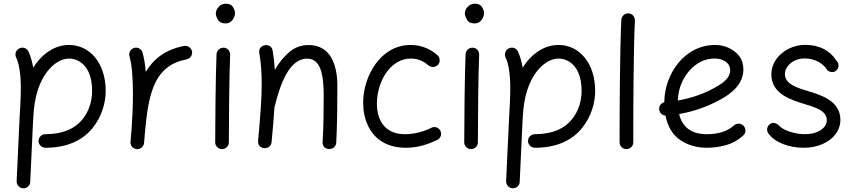

<svg xmlns="http://www.w3.org/2000/svg" viewBox="-20 -768 4603 1036"><path d="M188 -7.3C188 12.7 205.1 29.3 225.1 29.3C345.7 29.3 427.2 -13.2 478 -75.2C528.8 -137.2 550.3 -212.4 550.3 -277.3C550.3 -428.2 463.9 -525.4 353 -525.4C277.3 -525.4 208 -480.5 159.2 -402.8C153.8 -434.6 145.5 -464.8 133.3 -490.7C125 -508.8 102.1 -516.1 84 -506.8C65.9 -498.5 58.6 -476.1 66.9 -458C84 -424.3 92.3 -362.3 92.3 -294.4C92.3 -245.1 89.4 -189.5 85.4 -125.5L69.8 209.5C69.3 229.5 84.5 246.6 104.5 248C125.5 248.5 142.6 233.4 143.1 213.4L158.7 -121.6C159.2 -125 159.2 -129.4 159.7 -134.8C160.2 -136.7 160.2 -138.7 160.2 -140.6C169.4 -355 275.4 -452.1 353 -452.1C373 -452.1 392.6 -446.3 411.6 -434.6C449.2 -410.6 477.1 -360.8 477.1 -277.3C477.1 -226.6 462.4 -169.4 423.8 -122.6C385.3 -75.7 322.3 -43.9 225.1 -43.9C205.1 -43.9 188 -28.3 188 -7.3Z M716.8 36.6C720.2 37.1 723.1 36.6 726.1 36.1H727.1H728C740.2 33.7 749 26.4 754.4 14.6C754.4 14.2 754.4 13.7 754.9 13.2C756.3 10.3 756.8 7.3 757.3 3.9C759.8 -19.5 761.7 -44.4 763.7 -70.8C783.2 -273.9 816.9 -415 986.8 -447.8C1006.3 -451.7 1020 -471.2 1016.1 -490.7C1012.2 -510.3 992.7 -523.9 973.1 -520C871.1 -500.5 807.1 -448.7 766.6 -379.9C763.2 -420.4 757.3 -456.1 749 -484.9C743.7 -503.9 722.7 -515.1 703.6 -509.3C684.6 -503.9 672.9 -482.9 678.7 -463.9C685.1 -443.4 689.5 -414.6 692.9 -377.9C695.8 -340.8 697.3 -301.3 697.3 -259.8C697.3 -197.8 694.3 -133.3 690.4 -76.7C688.5 -53.7 686.5 -30.8 684.6 -7.3C684.1 -6.3 684.1 -5.4 684.1 -3.9C683.6 -0.5 684.1 2.4 684.6 5.4V6.3V7.3C687 19.5 694.3 28.3 706.1 33.7C706.5 33.7 707 33.7 707.5 34.2C710.4 35.6 713.4 36.1 716.8 36.6Z M1144.5 -694.8C1144.5 -685.5 1148.4 -674.8 1156.2 -661.6C1163.6 -648.4 1177.2 -641.6 1196.8 -641.6C1212.9 -641.6 1225.6 -647.9 1234.9 -660.6C1243.7 -672.9 1248 -685.5 1248 -698.2C1248 -707.5 1244.1 -718.3 1236.8 -730.5C1229.5 -742.2 1216.8 -748 1199.2 -748C1183.6 -748 1170.4 -742.7 1160.2 -731.4C1149.9 -720.2 1144.5 -708 1144.5 -694.8ZM1187 -510.7H1185.5C1166.5 -510.7 1149.9 -496.1 1148.4 -476.1C1143.6 -360.8 1141.1 -101.6 1141.1 0C1141.1 20 1157.7 36.6 1177.7 36.6C1198.7 36.6 1214.8 20 1214.8 0C1214.8 -100.6 1216.8 -360.8 1221.7 -472.2V-473.6C1221.7 -493.2 1207 -510.3 1187 -510.7Z M1372.6 -7.3C1370.6 16.6 1386.7 29.8 1404.3 31.2C1423.3 33.2 1442.9 22.9 1445.3 -0.5C1452.6 -73.2 1457.5 -135.3 1460.9 -188.5C1460.9 -189 1460.9 -189.9 1461.4 -190.9C1491.2 -311 1539.6 -451.7 1637.2 -451.7C1710.4 -451.7 1726.6 -365.7 1726.6 -251.5C1726.6 -170.9 1726.1 -93.3 1720.7 0C1720.2 19.5 1732.9 36.1 1756.8 36.1C1779.8 36.1 1793.9 18.6 1794.4 0.5C1799.8 -108.4 1800.3 -209 1800.3 -310.5C1800.3 -348.6 1795.4 -383.8 1785.2 -416.5C1764.6 -481.4 1720.7 -524.9 1645 -524.9C1605 -524.9 1569.8 -512.2 1540 -486.3C1510.3 -460.4 1484.4 -428.7 1462.9 -391.1C1460.9 -426.3 1457 -460 1451.2 -494.6C1447.8 -519.5 1424.8 -527.8 1405.8 -523.4C1389.6 -519 1375.5 -505.9 1378.9 -482.9C1388.2 -429.7 1392.1 -378.9 1392.1 -315.9C1392.1 -278.3 1390.6 -234.9 1387.2 -185.5C1383.8 -136.2 1378.9 -77.1 1372.6 -7.3Z M2343.8 -418.9C2356.9 -434.1 2355 -457.5 2339.8 -470.7C2300.3 -505.4 2251.5 -525.4 2194.8 -525.4C2118.2 -525.4 2054.2 -486.8 2009.3 -426.8C1964.4 -366.2 1939.5 -289.1 1939.5 -212.4C1939.5 -168.5 1947.8 -128.4 1964.8 -91.8C1998 -18.6 2066.4 29.3 2169.9 29.3C2231 29.3 2282.2 13.7 2335 -11.2C2354 -17.6 2364.7 -38.1 2358.4 -57.1C2352.5 -76.2 2331.5 -86.9 2312.5 -80.6C2269.5 -59.1 2218.8 -43.9 2164.6 -43.9C2056.6 -43.9 2013.7 -119.1 2013.7 -209C2013.7 -328.1 2086.4 -452.1 2196.8 -452.1C2233.9 -452.1 2264.6 -439 2292 -415C2307.1 -402.8 2330.6 -403.8 2343.8 -418.9Z M2488.3 -694.8C2488.3 -685.5 2492.2 -674.8 2500 -661.6C2507.3 -648.4 2521 -641.6 2540.5 -641.6C2556.6 -641.6 2569.3 -647.9 2578.6 -660.6C2587.4 -672.9 2591.8 -685.5 2591.8 -698.2C2591.8 -707.5 2587.9 -718.3 2580.6 -730.5C2573.2 -742.2 2560.5 -748 2543 -748C2527.3 -748 2514.2 -742.7 2503.9 -731.4C2493.7 -720.2 2488.3 -708 2488.3 -694.8ZM2530.8 -510.7H2529.3C2510.3 -510.7 2493.7 -496.1 2492.2 -476.1C2487.3 -360.8 2484.9 -101.6 2484.9 0C2484.9 20 2501.5 36.6 2521.5 36.6C2542.5 36.6 2558.6 20 2558.6 0C2558.6 -100.6 2560.5 -360.8 2565.4 -472.2V-473.6C2565.4 -493.2 2550.8 -510.3 2530.8 -510.7Z M2829.1 -7.3C2829.1 12.7 2846.2 29.3 2866.2 29.3C2986.8 29.3 3068.4 -13.2 3119.1 -75.2C3169.9 -137.2 3191.4 -212.4 3191.4 -277.3C3191.4 -428.2 3105 -525.4 2994.1 -525.4C2918.5 -525.4 2849.1 -480.5 2800.3 -402.8C2794.9 -434.6 2786.6 -464.8 2774.4 -490.7C2766.1 -508.8 2743.2 -516.1 2725.1 -506.8C2707 -498.5 2699.7 -476.1 2708 -458C2725.1 -424.3 2733.4 -362.3 2733.4 -294.4C2733.4 -245.1 2730.5 -189.5 2726.6 -125.5L2710.9 209.5C2710.4 229.5 2725.6 246.6 2745.6 248C2766.6 248.5 2783.7 233.4 2784.2 213.4L2799.8 -121.6C2800.3 -125 2800.3 -129.4 2800.8 -134.8C2801.3 -136.7 2801.3 -138.7 2801.3 -140.6C2810.5 -355 2916.5 -452.1 2994.1 -452.1C3014.2 -452.1 3033.7 -446.3 3052.7 -434.6C3090.3 -410.6 3118.2 -360.8 3118.2 -277.3C3118.2 -226.6 3103.5 -169.4 3064.9 -122.6C3026.4 -75.7 2963.4 -43.9 2866.2 -43.9C2846.2 -43.9 2829.1 -28.3 2829.1 -7.3Z M3371.1 -695.8C3351.1 -696.3 3334 -681.2 3332.5 -661.1C3324.7 -494.1 3323.2 -190.4 3323.2 0C3323.2 20 3339.8 36.6 3359.9 36.6C3380.9 36.6 3397 20 3397 0C3397 -189.9 3397.9 -494.1 3405.8 -657.2C3406.2 -678.2 3391.1 -695.3 3371.1 -695.8Z M3990.2 -36.6C4005.4 -50.3 4005.9 -73.7 3992.7 -88.9C3979 -104 3955.6 -104.5 3940.4 -91.3C3903.8 -57.6 3852.1 -43.9 3793.9 -43.9C3716.3 -43.9 3662.6 -76.7 3644.5 -152.8C3731 -167.5 3812.5 -197.8 3889.6 -243.7C3901.9 -251 3915.5 -261.2 3931.6 -274.9C3963.4 -301.8 3991.2 -341.8 3991.2 -393.1C3991.2 -421.9 3983.4 -446.3 3968.3 -466.3C3937 -505.4 3886.7 -525.4 3839.4 -525.4C3756.8 -525.4 3688.5 -487.3 3640.1 -428.2C3591.8 -369.1 3564.9 -292.5 3564.5 -216.3C3547.4 -212.4 3535.2 -196.3 3536.6 -178.2C3538.1 -160.2 3552.7 -145 3570.8 -144.5C3583 -83.5 3609.9 -39.6 3650.9 -12.2C3691.9 15.6 3739.7 29.3 3793.9 29.3C3827.6 29.3 3861.8 24.9 3896 15.6C3930.2 6.3 3961.4 -10.7 3990.2 -36.6ZM3837.4 -452.1C3860.4 -452.1 3879.9 -446.3 3896 -435.1C3912.1 -423.3 3919.9 -407.7 3919.9 -387.7C3919.9 -352.5 3890.1 -325.7 3849.6 -302.2C3786.6 -264.6 3713.9 -238.8 3637.7 -225.6C3638.7 -266.1 3648.4 -303.2 3666.5 -337.9C3684.6 -372.1 3708.5 -399.9 3738.3 -420.9C3768.1 -441.9 3800.8 -452.1 3837.4 -452.1Z M4495.1 -390.1C4508.3 -404.3 4508.3 -426.8 4493.2 -440.4C4460 -494.6 4401.9 -525.9 4325.2 -525.9C4292.5 -525.9 4262.2 -518.6 4234.4 -504.4C4178.7 -475.6 4142.1 -425.8 4142.1 -367.2C4142.1 -261.7 4245.6 -230 4321.3 -206.5C4340.3 -201.2 4359.4 -194.8 4377.9 -187.5C4414.6 -173.3 4441.4 -153.3 4441.4 -120.1C4441.4 -98.1 4430.2 -80.1 4407.7 -65.9C4385.3 -51.3 4356.9 -43.9 4323.2 -43.9C4295.4 -43.9 4267.6 -48.8 4239.7 -58.1C4211.9 -67.4 4191.9 -79.6 4178.7 -94.7C4168.5 -103 4151.4 -110.4 4135.3 -99.1C4119.1 -87.9 4113.8 -65.9 4125.5 -48.8C4142.6 -24.4 4168.9 -5.4 4204.1 8.8C4239.3 22.5 4276.4 29.3 4315.9 29.3C4353.5 29.3 4387.2 22.9 4417 9.8C4477.1 -16.1 4514.6 -63.5 4514.6 -121.6C4514.6 -222.2 4413.1 -254.9 4338.4 -276.9C4279.8 -294.4 4215.3 -315.4 4215.3 -367.2C4215.3 -390.1 4225.6 -410.2 4246.6 -427.2C4267.1 -444.3 4292.5 -452.6 4322.8 -452.6C4375.5 -452.6 4422.4 -427.2 4445.3 -387.7C4462.4 -375.5 4482.9 -376 4495.1 -390.1Z"/></svg>

Font: Mikhak
Style: Regular
Weight: 400
Designer: Amin Abedi
Version: Version 3.2